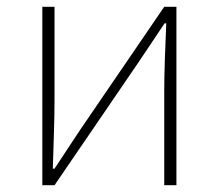

<svg xmlns="http://www.w3.org/2000/svg" viewBox="-20 -547 646 567"><path d="M105 0H141L389 -363L466 -478H471C468 -407 465 -336 465 -277V0H501V-527H465L217 -164C195 -131 163 -82 141 -49H136C138 -120 141 -191 141 -249V-527H105Z"/></svg>

Font: Noto Sans Japanese Thin
Style: Regular
Weight: 100
Designer: Ryoko NISHIZUKA (kana & ideographs); Paul D. Hunt (Latin, Greek & Cyrillic); Wenlong ZHANG (bopomofo); Sandoll Communica
Foundry: Adobe Systems Incorporated
Version: Version 1.000;PS 1;hotconv 1.0.78;makeotf.lib2.5.61930